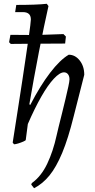

<svg xmlns="http://www.w3.org/2000/svg" viewBox="-20 -753 504 1014"><path d="M160 241 145 222 148 214Q198 178 229.5 111.5Q261 45 279 -38Q282 -53 290 -84.5Q298 -116 307.5 -154.5Q317 -193 326 -230.5Q335 -268 341 -296Q347 -324 347 -334Q347 -351 339 -361Q331 -371 318 -371Q296 -371 264.5 -337.5Q233 -304 198 -242.5Q163 -181 127 -98L116 -14Q116 -11 103.5 -5.5Q91 0 76.5 4.5Q62 9 54 9L47 0Q61 -91 74 -173Q87 -255 97.5 -325.5Q108 -396 116.5 -453Q125 -510 131 -552Q137 -594 140 -619Q143 -644 143 -650Q143 -689 101 -689H60L66 -727Q116 -727 159 -728.5Q202 -730 227 -733L236 -721Q225 -673 212 -610.5Q199 -548 185.5 -478.5Q172 -409 159 -338Q146 -267 135 -202L140 -199Q192 -300 244.5 -368.5Q297 -437 343 -464Q377 -464 401 -433.5Q425 -403 425 -358L369 -138Q340 -21 308.5 54.5Q277 130 241 174Q205 218 160 241ZM37 -521 28 -530 35 -569 172 -568 315 -573 328 -560 324 -523 150 -522Z"/></svg>

Font: Alegreya
Style: Italic
Weight: 400
Italic angle: -7°
Designer: Juan Pablo del Peral
Foundry: Huerta Tipografica
Version: Version 2.009